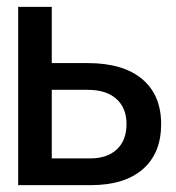

<svg xmlns="http://www.w3.org/2000/svg" viewBox="-20 -540 514 560"><path d="M33 -520H131V-356H236Q339 -356 394.5 -309.5Q450 -263 450 -178Q450 -93 396.5 -46.5Q343 0 245 0H33ZM243 -78Q293 -78 321 -104.5Q349 -131 349 -178Q349 -225 319.5 -251.5Q290 -278 236 -278H131V-78Z"/></svg>

Font: Non Bureau
Style: Regular
Weight: 400
Designer: Jona Saucedo
Foundry: Non Foundry
Version: Version 1.000; ttfautohint (v1.8.4)